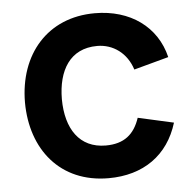

<svg xmlns="http://www.w3.org/2000/svg" viewBox="-45 -601 667 661"><g transform="rotate(-5 288.0 -270.0)"><path d="M304.5 15C425 15 511.5 -46 545 -156L422 -183.5C403.5 -128 368.5 -98 304.5 -98C214 -98 168 -167 167.5 -270C168 -369 210 -442 304.5 -442C359.5 -442 406.5 -408 425 -350L545 -382.5C519.5 -489 428.5 -555 306 -555C142 -555 40.5 -435.5 40 -270C40.5 -107 137.5 15 304.5 15Z"/></g></svg>

Font: Hauora
Style: Bold
Weight: 700
Designer: Wayne Shih
Foundry: WCYS
Version: Version 1.001;hotconv 1.0.109;makeotfexe 2.5.65596